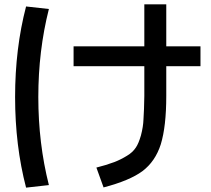

<svg xmlns="http://www.w3.org/2000/svg" viewBox="-20 -816 977 888"><path d="M320.3 -601.6H647.5V-795.9H749V-601.6H907.2V-509.8H749V-372.1Q749 -231.4 723.6 -148.4Q698.2 -69.3 638.7 -24.4Q579.1 19.5 459 50.8L425.8 -41Q469.7 -51.8 508.8 -66.4Q539.1 -78.1 567.4 -95.7Q593.8 -111.3 608.4 -133.8Q621.1 -152.3 631.8 -189.5Q642.6 -230.5 643.6 -264.6Q646.5 -306.6 647.5 -372.1V-509.8H320.3ZM206.1 -774.4Q157.2 -581.1 157.2 -367.2Q157.2 -153.3 206.1 40L100.6 51.8Q49.8 -142.6 49.8 -367.2Q49.8 -591.8 100.6 -786.1Z"/></svg>

Font: RobotoJAA
Style: Medium
Weight: 500
Version: Version 2.05; 2016-11-05